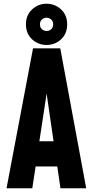

<svg xmlns="http://www.w3.org/2000/svg" viewBox="-20 -1009 497 1029"><path d="M15 0 157 -750H303L442 0H304L287 -117H171L153 0ZM191 -252H267L221 -568H239ZM230 -768Q185 -768 152 -798.2Q119 -828.5 119 -878.5Q119 -928 152 -958.5Q185 -989 229.5 -989Q274 -989 307 -958.8Q340 -928.5 340 -878.5Q340 -828.5 307.2 -798.2Q274.5 -768 230 -768ZM230 -843Q244.5 -843 254.8 -852.8Q265 -862.5 265 -878.5Q265 -894.5 254.5 -904.2Q244 -914 229.5 -914Q215 -914 204.5 -904.2Q194 -894.5 194 -878.5Q194 -862.5 204.5 -852.8Q215 -843 230 -843Z"/></svg>

Font: Mohave Light
Style: Regular
Weight: 300
Designer: Gumpita Rahayu
Foundry: Tokotype
Version: Version 2.003